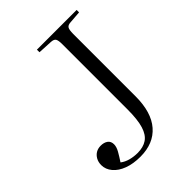

<svg xmlns="http://www.w3.org/2000/svg" viewBox="-212 -829 950 950"><g transform="rotate(-45 263.0 -354.5)"><path d="M206 14Q156 14 118.5 0Q81 -14 60 -39Q39 -64 39 -94Q39 -115 48 -131Q57 -147 71.5 -155.5Q86 -164 105 -164Q128 -164 142.5 -153.5Q157 -143 157 -122Q157 -104 144.5 -82Q132 -60 116 -36Q134 -22 158.5 -15.5Q183 -9 209 -9Q249 -9 275 -26.5Q301 -44 313.5 -85Q326 -126 326 -197V-654Q326 -680 320 -690Q314 -700 294 -701L218 -705V-723H496V-706L431 -701Q413 -700 406.5 -690Q400 -680 400 -651V-215Q400 -103 349 -44.5Q298 14 206 14Z"/></g></svg>

Font: Literata 60pt Light
Style: Regular
Weight: 300
Designer: Latin by Veronika Burian and Jose Scaglione. Greek by Irene Vlachou. Cyrillic by Vera Evstafieva.
Foundry: TypeTogether
Version: Version 3.103;gftools[0.9.29]